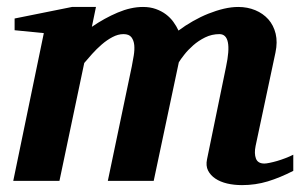

<svg xmlns="http://www.w3.org/2000/svg" viewBox="-20 -520 866 552"><path d="M823.2 -28.8Q785.2 -9.3 749.8 1.5Q714.4 12.2 675.8 12.2Q652.8 12.2 633.1 7.6Q613.3 2.9 599.1 -6.6Q585 -16.1 578.1 -29.8Q571.3 -43.5 575.2 -62L629.9 -328.1Q649.9 -421.9 610.8 -421.9Q588.9 -421.9 569.6 -412.4Q550.3 -402.8 535.4 -389.6Q520.5 -376.5 509.8 -362.8Q499 -349.1 494.1 -340.8L421.9 0H290L358.9 -329.1Q361.8 -343.8 364.5 -360.1Q367.2 -376.5 366 -390.1Q364.7 -403.8 357.9 -412.8Q351.1 -421.9 335 -421.9Q319.3 -421.9 303.2 -413.3Q287.1 -404.8 272.5 -392.1Q257.8 -379.4 244.9 -365Q231.9 -350.6 222.2 -338.9L150.9 0H18.1L106 -424.8L22 -433.1V-466.8L187 -500H255.9L244.1 -442.9Q280.3 -467.8 318.4 -483.9Q356.4 -500 391.1 -500Q411.6 -500 428 -494.1Q444.3 -488.3 457 -478.8Q469.7 -469.2 478.5 -457Q487.3 -444.8 493.2 -432.1Q512.7 -446.8 534.7 -459.2Q556.6 -471.7 579.1 -480.7Q601.6 -489.7 623.5 -494.9Q645.5 -500 665 -500Q691.4 -500 713.9 -490.7Q736.3 -481.4 751.5 -464.4Q766.6 -447.3 772.5 -423.1Q778.3 -398.9 772 -369.1L714.8 -100.1Q710.4 -78.6 715.8 -64.2Q721.2 -49.8 740.2 -49.8Q745.1 -49.8 754.9 -51.8Q764.6 -53.7 776.4 -57.1Q788.1 -60.5 800.3 -65.2Q812.5 -69.8 823.2 -75.2Z"/></svg>

Font: Charis SIL Cyr
Style: Bold Italic
Weight: 700
Italic angle: -11°
Foundry: SIL International
Version: Version 5.000